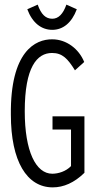

<svg xmlns="http://www.w3.org/2000/svg" viewBox="-20 -800 415 830"><path d="M267 -780C253 -740 233 -719 206 -719C178 -719 158 -737 143 -780L98 -760C120 -701 159 -671 206 -671C252 -671 290 -701 312 -760ZM208 10C255 10 301 -10 345 -53V-297H207V-240H287V-82C265 -59 232 -49 206 -49C135 -49 87 -146 87 -319C87 -510 140 -571 205 -571C250 -571 273 -546 304 -496L344 -532C321 -589 267 -630 206 -630C133 -631 24 -578 27 -304C27 -103 96 10 208 10Z"/></svg>

Font: Inconsolata Condensed Thin
Style: Regular
Weight: 100
Width: 3
Monospace: yes
Designer: Raph Levien, Cyreal, Brenton Simpson
Foundry: Raph Levien, Cyreal, Google
Version: Version 3.100